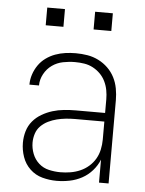

<svg xmlns="http://www.w3.org/2000/svg" viewBox="-52 -749 604 799"><g transform="rotate(5 250.0 -349.5)"><path d="M214 8Q184 8 154.5 0Q125 -8 103 -29Q81 -50 71 -79Q61 -108 61 -138Q61 -163 68 -186.5Q75 -210 90.5 -228.5Q106 -247 127.5 -259.5Q149 -272 172 -279Q195 -286 219.5 -288.5Q244 -291 268 -291H391V-348Q391 -367 387.5 -386Q384 -405 375.5 -422.5Q367 -440 353.5 -453.5Q340 -467 323 -476Q306 -485 287 -488Q268 -491 248 -491Q223 -491 198 -486Q173 -481 152.5 -466.5Q132 -452 119.5 -429Q107 -406 107 -381H67Q67 -403 74 -424Q81 -445 93.5 -463Q106 -481 124 -494Q142 -507 162.5 -514.5Q183 -522 204.5 -525Q226 -528 248 -528Q273 -528 297 -524Q321 -520 343 -509Q365 -498 382.5 -481Q400 -464 411 -442.5Q422 -421 426.5 -396.5Q431 -372 431 -348V0H391V-96Q381 -71 362.5 -50Q344 -29 320 -16Q296 -3 269 2.5Q242 8 214 8ZM227 -29Q248 -29 269 -32.5Q290 -36 309.5 -44.5Q329 -53 345 -67Q361 -81 371.5 -99Q382 -117 386.5 -138Q391 -159 391 -180V-255H268Q249 -255 230 -253Q211 -251 193 -246.5Q175 -242 157.5 -233.5Q140 -225 126.5 -211.5Q113 -198 107 -179.5Q101 -161 101 -142Q101 -118 110 -95Q119 -72 137 -56Q155 -40 179 -34.5Q203 -29 227 -29ZM313 -633V-707H387V-633ZM113 -633V-707H187V-633Z"/></g></svg>

Font: Iosevka SS04 Extralight
Style: Regular
Weight: 200
Monospace: yes
Designer: Belleve Invis
Foundry: Belleve Invis
Version: Version 19.0.0; ttfautohint (v1.8.4)